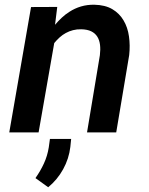

<svg xmlns="http://www.w3.org/2000/svg" viewBox="-20 -558 627 809"><path d="M19 0H142.6L208.5 -376.5Q219.2 -389.6 231.4 -400.6Q243.7 -411.6 257.3 -418.9Q271.5 -426.8 287.8 -430.9Q304.2 -435.1 322.3 -434.6Q348.1 -434.1 364.5 -426Q380.9 -418 390.1 -403.3Q398.9 -389.2 401.4 -369.4Q403.8 -349.6 400.9 -325.7L346.7 0H469.7L524.4 -326.2Q528.8 -366.7 523.4 -404.8Q518.1 -442.9 500.5 -472.2Q483.4 -501.5 453.4 -519.3Q423.3 -537.1 377.4 -538.1Q347.7 -538.6 321.3 -530.8Q294.9 -522.9 272.5 -508.3Q255.4 -497.6 240.5 -483.6Q225.6 -469.7 211.9 -453.6L221.2 -528.8L110.8 -528.3ZM276.4 61 279.8 27.3H190.4L185.5 63Q179.7 99.1 165 130.9Q150.4 162.6 129.4 192.4L183.1 231Q221.7 199.2 246.1 155Q270.5 110.8 276.4 61Z"/></svg>

Font: Roboto Mono SemiBold
Style: Italic
Weight: 600
Italic angle: -10°
Monospace: yes
Designer: Google
Version: Version 3.000